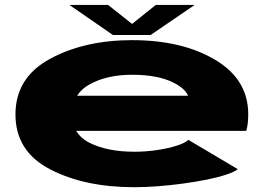

<svg xmlns="http://www.w3.org/2000/svg" viewBox="-20 -755 1094 782"><path d="M526.5 7.5Q324.5 7.5 183.8 -65.5Q43 -138.5 43 -289Q43 -439 183.5 -515.2Q324 -591.5 518 -591.5Q721.5 -591.5 856.2 -511.5Q991 -431.5 991 -290Q991 -248 983 -222H290.5Q308.5 -191.5 345.5 -173Q417.5 -137 527.5 -137Q575 -137 621 -144Q667 -151 701 -162Q735 -173 747 -185.5L948.5 -66Q934.5 -54.5 900.8 -43.5Q867 -32.5 821 -23.2Q775 -14 723 -7Q671 0 620.2 3.8Q569.5 7.5 526.5 7.5ZM294 -365H746Q734 -394.5 686.5 -418.5Q623 -450.5 518.5 -450.5Q414.5 -450.5 344.5 -411Q311.5 -393 294 -365ZM440 -612.5 262.5 -735H420L518 -657.5L614.5 -735H773L593.5 -612.5Z"/></svg>

Font: Anybody UltraExpanded ExtraBold
Style: Regular
Weight: 800
Width: 9
Designer: Tyler Finck
Foundry: Etcetera Type Company
Version: Version 1.010; ttfautohint (v1.8.3) -l 8 -r 50 -G 200 -x 14 